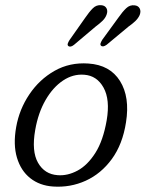

<svg xmlns="http://www.w3.org/2000/svg" viewBox="-20 -706 558 736"><path d="M319 -462.5Q401.5 -457 440 -395.5Q478.5 -334 463 -237Q450 -153 408.8 -96.5Q367.5 -40 308.5 -13.2Q249.5 13.5 183.5 9Q132 5.5 96 -23Q60 -51.5 45 -101.5Q30 -151.5 42 -219Q54 -287 92.5 -344.2Q131 -401.5 189.2 -434.5Q247.5 -467.5 319 -462.5ZM201 -34.5Q239 -31.5 277.2 -52Q315.5 -72.5 345.5 -119.8Q375.5 -167 389 -245Q402.5 -324 377 -370Q351.5 -416 303 -419.5Q260 -423 221.5 -397.2Q183 -371.5 154.8 -322.8Q126.5 -274 115 -208Q100.5 -126 125.8 -82Q151 -38 201 -34.5ZM306 -637Q322 -660.5 335.8 -674.2Q349.5 -688 368.5 -686Q382 -685 388 -674.8Q394 -664.5 388.5 -649.5Q384 -637 373 -626.2Q362 -615.5 347 -604.5L263.5 -534Q249.5 -523 241.5 -530Q238 -533.5 240 -539.5Q242 -545.5 246.5 -552.5ZM433.5 -638Q449.5 -661 463.8 -674.5Q478 -688 496.5 -685.5Q510 -684 515.5 -673.5Q521 -663 515.5 -648.5Q510 -636 498.8 -625.2Q487.5 -614.5 472.5 -604L389 -534.5Q374.5 -524 367 -531Q363.5 -535 365.8 -541Q368 -547 372 -553.5Z"/></svg>

Font: Fraunces 9pt S100 Light
Style: Italic
Weight: 300
Italic angle: -16°
Version: Version 1.000; ttfautohint (v1.8.3)